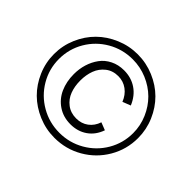

<svg xmlns="http://www.w3.org/2000/svg" viewBox="-156 -922 1153 1153"><g transform="rotate(45 421.0 -345.5)"><path d="M421.4 9.3Q348.6 9.3 282.5 -18.8Q216.3 -46.9 168.5 -94.2Q120.6 -141.6 92.3 -207.3Q64 -272.9 64 -345.2Q64 -417.5 92.3 -483.2Q120.6 -548.8 168.5 -596.2Q216.3 -643.6 282.5 -671.6Q348.6 -699.7 421.4 -699.7Q494.1 -699.7 560.3 -671.6Q626.5 -643.6 674.1 -596.2Q721.7 -548.8 750 -483.2Q778.3 -417.5 778.3 -345.2Q778.3 -248.5 730.5 -167Q682.6 -85.4 600.6 -38.1Q518.6 9.3 421.4 9.3ZM421.4 -33.2Q506.8 -33.2 579.3 -75Q651.9 -116.7 694.1 -188.5Q736.3 -260.3 736.3 -345.2Q736.3 -408.7 711.4 -466.3Q686.5 -523.9 644.3 -565.9Q602.1 -607.9 543.7 -632.6Q485.4 -657.2 421.4 -657.2Q335.4 -657.2 262.9 -615.5Q190.4 -573.7 148.2 -502Q106 -430.2 106 -345.2Q106 -260.3 148.2 -188.5Q190.4 -116.7 262.9 -75Q335.4 -33.2 421.4 -33.2ZM233.4 -344.2Q233.4 -388.7 245.8 -429.2Q258.3 -469.7 282.2 -502.4Q306.2 -535.2 344.7 -554.4Q383.3 -573.7 431.2 -573.7Q492.2 -573.7 538.3 -542.5Q584.5 -511.2 608.9 -452.6L557.6 -432.6Q541 -475.1 507.6 -499.8Q474.1 -524.4 431.2 -524.4Q384.3 -524.4 351.1 -498.3Q317.9 -472.2 303 -432.4Q288.1 -392.6 288.1 -344.2Q288.1 -295.4 303 -255.9Q317.9 -216.3 351.3 -190.9Q384.8 -165.5 431.6 -165.5Q476.1 -165.5 508.5 -189.7Q541 -213.9 555.2 -256.3L604 -237.3Q584 -179.7 538.6 -147.9Q493.2 -116.2 432.1 -116.2Q371.1 -116.2 325.2 -147Q279.3 -177.7 256.3 -229Q233.4 -280.3 233.4 -344.2Z"/></g></svg>

Font: HK Grotesk Legacy
Style: Regular
Weight: 400
Designer: Alfredo Marco Pradil
Foundry: Hanken Design Co.
Version: Version 2.022;PS 002.022;hotconv 1.0.88;makeotf.lib2.5.64775